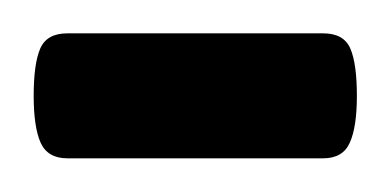

<svg xmlns="http://www.w3.org/2000/svg" viewBox="-40 -94 232 114"><path d="M151.9 -74.2Q164.1 -74.2 168 -65.2Q171.9 -56.2 171.9 -37.1Q171.9 -18.6 167.7 -9.3Q163.6 0 151.9 0H0Q-11.7 0 -15.9 -9.3Q-20 -18.6 -20 -37.1Q-20 -56.2 -16.1 -65.2Q-12.2 -74.2 0 -74.2Z"/></svg>

Font: Montserrat-Arabic Light
Style: Regular
Weight: 300
Designer: Mohamed Gaber
Foundry: Kief Type Foundry
Version: Version 5.008;PS 005.008;hotconv 1.0.88;makeotf.lib2.5.64775